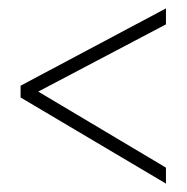

<svg xmlns="http://www.w3.org/2000/svg" viewBox="-20 -582 445 457"><path d="M375 -145 29 -350V-378L375 -562V-524L71 -364L375 -183Z"/></svg>

Font: Noto Sans Lao ExtraCondensed ExtraLight
Style: Regular
Weight: 200
Width: 2
Designer: Monotype Design Team
Foundry: Monotype Imaging Inc.
Version: Version 2.003; ttfautohint (v1.8.4.7-5d5b)